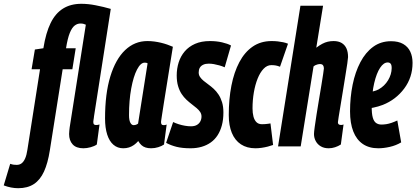

<svg xmlns="http://www.w3.org/2000/svg" viewBox="-141 -770 2191 1010"><path d="M-45.4 220Q-82.5 220 -121.4 205.3L-87.3 91.7Q-76 95.7 -67.9 96.5Q-59.8 97.3 -53 97.3Q-37.6 97.3 -26.7 88.7Q-15.9 80.1 -8.4 62.7Q-0.9 45.4 3 18.4L69.5 -405.5H25.1L42.5 -509.5L87.2 -516.2Q100.1 -597.1 125.2 -648.5Q150.3 -699.8 190.6 -724.9Q230.8 -750 287 -750Q304.6 -750 323.5 -748.1Q342.3 -746.2 362.2 -742.2Q382 -738.3 402.2 -733.6Q422.4 -729 441.7 -723.2L353.5 -157.9Q353.5 -155.8 352.6 -149.8Q351.6 -143.7 350.7 -137.7Q349.7 -131.7 349.7 -128.4Q349.7 -123.7 351 -119.7Q352.3 -115.7 355.9 -114.1Q359.4 -112.4 364.5 -112.4Q368 -112.4 372.6 -112.9Q377.2 -113.3 382.5 -115.2L368.3 -9.9Q355.9 -1 335.9 4.5Q315.8 10 297.8 10Q259.7 10 241.1 -10.6Q222.5 -31.1 222.5 -64.8Q222.5 -72.8 223.5 -81.6Q224.5 -90.3 225.5 -99.6L310.5 -640.1Q303.8 -643.2 297.6 -644.7Q291.4 -646.3 281.9 -646.3Q265.6 -646.3 251.6 -635.4Q237.5 -624.6 226.1 -596.7Q214.7 -568.8 206.3 -516.2H257.3L239.6 -405.5H188.6L121.1 21.3Q110.6 88.2 90.5 132.4Q70.3 176.6 37.1 198.3Q3.8 220 -45.4 220Z M653.8 10Q637.4 10 624.8 5.9Q612.2 1.9 603 -6.6Q593.8 -15.1 586.2 -28.1Q575.7 -15.8 563.6 -7.3Q551.4 1.2 537.6 5.6Q523.7 10 507.2 10Q477.3 10 455.8 -8.5Q434.2 -26.9 422.9 -62.2Q411.6 -97.5 411.6 -146.9Q411.6 -277.2 439.4 -368Q467.2 -458.8 517.2 -506.4Q567.2 -554 634.2 -554Q653.1 -554 671 -551.6Q688.8 -549.2 706 -545.1Q723.1 -541 738.6 -535.6Q754 -530.1 768.4 -524Q750.6 -412.9 739.1 -340.9Q727.5 -268.9 720.8 -226.8Q714 -184.6 711.1 -164.2Q708.1 -143.8 707.1 -137.3Q706.1 -130.7 706.1 -128.7Q706.1 -120.2 709 -116Q711.9 -111.7 720.1 -111.7Q723.9 -111.7 727.8 -112.3Q731.6 -112.9 735.7 -114.8L721.8 -9.8Q710 -1.6 691.6 4.2Q673.2 10 653.8 10ZM585.3 -119.7 635.4 -437Q631.9 -439.2 628.3 -439.8Q624.6 -440.4 619.9 -440.4Q598.6 -440.4 579.7 -403.9Q560.8 -367.4 549.3 -304.7Q537.7 -242 537.7 -164.3Q537.7 -138.1 544.5 -124.9Q551.3 -111.6 562.2 -111.6Q566.6 -111.6 570.7 -112.7Q574.7 -113.8 578.6 -115.5Q582.5 -117.2 585.3 -119.7Z M732.8 -18.6 769.8 -128Q783 -121.6 799.1 -116.5Q815.2 -111.4 832 -108.5Q848.8 -105.6 863.4 -105.6Q882.4 -105.6 894.6 -112.7Q906.8 -119.8 912.9 -131.6Q919 -143.4 919 -157.2Q919 -170.4 911.9 -181.1Q904.8 -191.8 893.3 -201.4Q881.8 -211 867.8 -221.7Q853.8 -232.4 839.8 -245.4Q825.8 -258.4 814.3 -275.9Q802.8 -293.4 795.7 -317.4Q788.6 -341.4 788.6 -373.2Q788.6 -408.8 798.8 -441.4Q809 -474 830.5 -499.4Q852 -524.8 885.1 -539.4Q918.2 -554 963.6 -554Q997.8 -554 1027.3 -547.2Q1056.8 -540.4 1074.2 -530.6L1041 -416Q1028 -421.8 1013.2 -426Q998.4 -430.2 984.3 -432.7Q970.2 -435.2 956.8 -435.2Q940 -435.2 927.9 -429.5Q915.8 -423.8 910 -413.5Q904.2 -403.2 904.2 -388.8Q904.2 -375.4 911.3 -365Q918.4 -354.6 929.9 -345Q941.4 -335.4 955.4 -325.4Q969.4 -315.4 983.2 -302.7Q997 -290 1008.5 -272.7Q1020 -255.4 1027.1 -232.3Q1034.2 -209.2 1034.2 -178.2Q1034.2 -141 1026.2 -111Q1018.2 -81 1003.6 -58.4Q989 -35.8 967.8 -20.7Q946.6 -5.6 919.8 2.2Q893 10 861.4 10Q818.2 10 788.1 2.5Q758 -5 732.8 -18.6Z M1202.4 10Q1157.8 10 1126.3 -10.8Q1094.8 -31.6 1078.6 -70.8Q1062.4 -110 1062.4 -165Q1062.4 -248.6 1076.3 -319.5Q1090.2 -390.4 1118.1 -443.1Q1146 -495.8 1188.3 -524.9Q1230.6 -554 1287.6 -554Q1305 -554 1320.2 -552.3Q1335.4 -550.6 1349 -547.7Q1362.6 -544.8 1374 -540L1332 -419Q1319 -424 1308.8 -425.7Q1298.6 -427.4 1286 -427.4Q1264 -427.4 1245.6 -408.2Q1227.2 -389 1214.2 -356.5Q1201.2 -324 1194.3 -283.6Q1187.4 -243.2 1187.4 -200.2Q1187.4 -175.2 1192.4 -156.5Q1197.4 -137.8 1208.2 -127.2Q1219 -116.6 1236.8 -116.6Q1244.8 -116.6 1252.7 -117.1Q1260.6 -117.6 1268 -118.7Q1275.4 -119.8 1281.8 -120.8L1295.6 -7.4Q1283.8 -3 1267.8 1.1Q1251.8 5.2 1235 7.6Q1218.2 10 1202.4 10Z M1636.5 -126.9Q1636.5 -119.4 1640.6 -116.1Q1644.7 -112.7 1652.4 -112.7Q1655.3 -112.7 1658.7 -113Q1662.1 -113.3 1666.2 -115.2L1652 -9.9Q1637.8 -0.7 1621.4 4.6Q1605 10 1587.9 10Q1563.9 10 1546.7 -0.1Q1529.4 -10.2 1520.1 -27.5Q1510.7 -44.7 1510.7 -65.1Q1510.7 -74.8 1514.5 -102.2Q1518.3 -129.5 1524.1 -167Q1529.8 -204.5 1536.8 -244.9Q1543.7 -285.4 1549.5 -321.2Q1555.2 -357 1559 -381.1Q1562.8 -405.3 1562.8 -409.9Q1562.8 -420.3 1558.2 -426.7Q1553.6 -433.1 1541.4 -433.1Q1537.3 -433.1 1531.2 -431.7Q1525 -430.3 1519.2 -427.6Q1513.4 -424.9 1508.3 -420.4L1440.8 0H1321.7L1439.4 -740H1558.5L1522.8 -519.1Q1539.4 -531.7 1554.2 -539.5Q1568.9 -547.3 1583.6 -550.7Q1598.3 -554 1613.8 -554Q1639.3 -554 1656.2 -544Q1673 -533.9 1681.5 -515.3Q1689.9 -496.6 1689.9 -469.6Q1689.9 -462.9 1686 -436.4Q1682 -409.8 1675.9 -372.1Q1669.8 -334.4 1663.2 -293.5Q1656.6 -252.5 1650.5 -215.9Q1644.4 -179.2 1640.5 -155Q1636.5 -130.7 1636.5 -126.9Z M1790.6 -284.8Q1804.6 -285.2 1821.5 -289.2Q1838.4 -293.2 1850.4 -299.6Q1882.2 -317.4 1900.6 -348.1Q1919 -378.8 1919.4 -411.6Q1919.4 -428.6 1913.9 -435Q1908.4 -441.4 1898.8 -441.4Q1877.4 -441.8 1858.6 -413.5Q1839.8 -385.2 1827.5 -333.1Q1815.2 -281 1814.4 -210.2Q1814 -172.6 1819.9 -151.8Q1825.8 -131 1837.6 -122.9Q1849.4 -114.8 1865.4 -114.8Q1877.8 -114.8 1890.9 -116.8Q1904 -118.8 1918.6 -123.8Q1933.2 -128.8 1949 -136.2L1969.4 -21Q1942.2 -4.8 1909.7 2.6Q1877.2 10 1848.8 10Q1800.6 10 1767.5 -12.6Q1734.4 -35.2 1717.4 -78.6Q1700.4 -122 1700.4 -184.2Q1700.4 -258 1714 -324.6Q1727.6 -391.2 1754.7 -442.8Q1781.8 -494.4 1822.1 -523.8Q1862.4 -553.2 1916 -553.2Q1955 -553.2 1980.1 -538.6Q2005.2 -524 2017.2 -498.4Q2029.2 -472.8 2029.2 -439.2Q2029.2 -363 1985.4 -304.3Q1941.6 -245.6 1872.6 -218.2Q1848.4 -209 1821.8 -203.5Q1795.2 -198 1767.8 -197.6Z"/></svg>

Font: Georama
Style: Italic
Weight: 400
Width: 2
Italic angle: -9°
Designer: Jean-Baptiste Levee
Foundry: Production Type
Version: Version 1.000